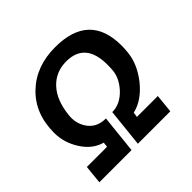

<svg xmlns="http://www.w3.org/2000/svg" viewBox="-159 -800 964 964"><g transform="rotate(-45 323.0 -318.5)"><path d="M393.6 -98.6H542L532.2 0H301.8L323.2 -203.1Q380.9 -203.1 427.7 -253.9Q467.8 -298.8 472.7 -346.7Q474.6 -369.1 474.6 -388.7Q474.6 -545.9 340.8 -546.9Q264.6 -546.9 216.3 -494.6Q168 -442.4 158.2 -346.7Q152.3 -294.9 178.7 -253.9Q210.9 -203.1 278.3 -203.1L256.8 0H28.3L38.1 -98.6H181.6L184.6 -125Q123 -141.6 83 -203.6Q43 -265.6 43 -335.9Q43 -471.7 128.9 -554.2Q214.8 -636.7 350.6 -636.7Q592.8 -636.7 592.8 -406.2Q592.8 -382.8 589.8 -357.4Q582 -283.2 526.4 -212.9Q467.8 -140.6 397.5 -125Z"/></g></svg>

Font: Puritan
Style: BoldItalic
Weight: 700
Version: 2.1